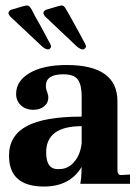

<svg xmlns="http://www.w3.org/2000/svg" viewBox="-20 -673 507 703"><path d="M141 10Q13 10 13 -103Q13 -176 77.5 -211Q142 -246 279 -246V-321Q279 -362 265 -381.5Q251 -401 212 -401Q148 -401 148 -359Q148 -347 153 -335Q157 -324 157 -317Q157 -296 141.5 -283.5Q126 -271 102 -271Q74 -271 56.5 -287.5Q39 -304 39 -329Q39 -377 89 -406Q139 -435 224 -435Q410 -435 410 -302V-51Q410 -32 423 -32L456 -34V0H274Q278 -21 278 -37L279 -62Q236 10 141 10ZM198 -54Q229 -54 251.5 -80Q274 -106 279 -148V-211Q149 -211 149 -115Q149 -82 161 -67Q173 -52 198 -54ZM284 -492Q274 -492 260 -504Q147 -611 145 -613Q139 -620 139 -625Q139 -632 148 -637Q199 -653 206 -653Q213 -653 219 -644Q224 -637 270 -553L292 -512Q295 -506 295 -501Q289 -492 284 -492ZM157 -492Q146 -492 133 -504L17 -613Q11 -620 11 -625Q11 -632 20 -637Q71 -653 79 -653Q86 -653 92 -644L96 -638Q99 -631 108 -614.5Q117 -598 127 -581L164 -512Q167 -506 167 -501Q162 -492 157 -492Z"/></svg>

Font: UnnaBold
Style: Bold
Weight: 700
Designer: Jorge de Buen Unna
Foundry: Omnibus-Type
Version: Version 2.008;hotconv 1.0.109;makeotfexe 2.5.65596